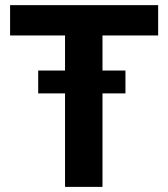

<svg xmlns="http://www.w3.org/2000/svg" viewBox="-20 -731 659 751"><path d="M470.7 -365.7H380.9V0H234.4V-365.7H129.4V-455.1H234.4V-592.3H19.5V-710.9H598.6V-592.3H380.9V-455.1H470.7Z"/></svg>

Font: RobotoInd
Style: Bold
Weight: 700
Designer: Google
Version: Version 2.001150; 2014